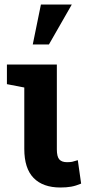

<svg xmlns="http://www.w3.org/2000/svg" viewBox="-20 -811 384 841"><path d="M244.6 10.3Q168 10.3 127.2 -31.5Q86.4 -73.2 86.4 -158.7V-427.7L10.3 -442.4V-528.3H229V-156.7Q229 -125 239.7 -112.8Q250.5 -100.6 273.4 -100.6Q287.6 -100.6 295.9 -102.3Q304.2 -104 320.8 -109.4L335.4 -6.8Q312.5 2.9 292 6.6Q271.5 10.3 244.6 10.3ZM123.5 -616.2 159.2 -791H294.4L194.3 -616.2Z"/></svg>

Font: Roboto Slab LO
Style: Bold
Weight: 700
Designer: Google
Version: Version 2.000